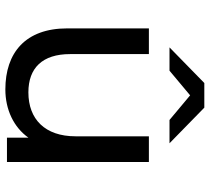

<svg xmlns="http://www.w3.org/2000/svg" viewBox="-53 -724 783 717"><g transform="rotate(90 338.5 -365.5)"><path d="M336 -684 428 -607H515L382 -737H290L157 -607H244ZM489 -530V-256C489 -142 425 -80 325 -80C234 -80 182 -132 182 -236V-530H86V-225C86 -69 177 6 314 6C389 6 455 -25 494 -80V0H585V-530Z"/></g></svg>

Font: AWKNG-Font Medium
Style: Regular
Weight: 500
Designer: Awakening Church
Foundry: Awakening Church
Version: Version 1.700;PS 001.700;hotconv 1.0.88;makeotf.lib2.5.64775